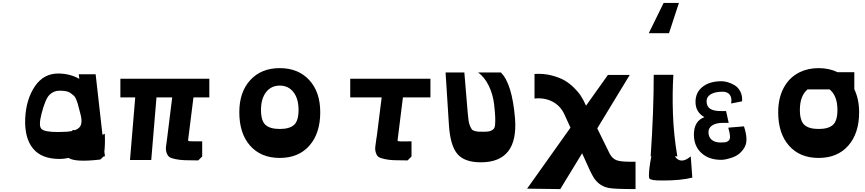

<svg xmlns="http://www.w3.org/2000/svg" viewBox="-20 -1072 5942 1319"><path d="M700 -153Q703 -83 697 -30L701 2H693L669 24Q496 44 452 13Q417 20 390 20Q265 20 206.5 -52Q148 -124 153 -256Q159 -390 220 -479.5Q281 -569 385 -567Q465 -565 525 -530L521 -562H637L684 -146Q697 -151 700 -153ZM378 -165Q441 -165 476 -172L479 -179L495 -178Q530 -190 537.5 -219Q545 -248 530 -299Q527 -309 521.5 -331Q516 -353 513 -363Q510 -373 503 -390Q496 -407 487 -415Q478 -423 465 -432.5Q452 -442 433 -445.5Q414 -449 389 -449Q348 -449 319.5 -420Q291 -391 265 -290Q244 -208 264.5 -186.5Q285 -165 378 -165Z M1418 -403H1309L1272 -108Q1273 -103 1280.5 -102Q1288 -101 1315 -101Q1346 -101 1369 -101V3L1342 30Q1282 30 1247.5 28.5Q1213 27 1184 21Q1155 15 1143.5 6.5Q1132 -2 1125 -21Q1118 -40 1120 -61.5Q1122 -83 1128 -121L1163 -403H1055L1019 27H873L909 -403H807V-531H1418Z M1624 -301Q1624 -440 1699.5 -522Q1775 -604 1902 -604Q2029 -604 2104.5 -522Q2180 -440 2180 -301Q2180 -156 2105.5 -71.5Q2031 13 1902 13Q1773 13 1698.5 -71Q1624 -155 1624 -301ZM2031 -317Q2031 -394 1996 -439Q1961 -484 1902 -484Q1843 -484 1808 -439Q1773 -394 1773 -317Q1773 -242 1804 -214Q1835 -186 1902 -186Q1969 -186 2000 -214Q2031 -242 2031 -317Z M2937 -403H2748L2711 -106Q2713 -101 2732.5 -100.5Q2752 -100 2807 -101V3L2780 30Q2719 30 2684.5 28.5Q2650 27 2621 20.5Q2592 14 2580.5 6Q2569 -2 2562.5 -21.5Q2556 -41 2558 -62.5Q2560 -84 2566 -122Q2566 -124 2566.5 -127Q2567 -130 2568 -132L2602 -403H2386V-531H2937Z M3064 -214 3041 -574H3170L3193 -299Q3196 -265 3199 -243.5Q3202 -222 3209 -206.5Q3216 -191 3221.5 -183.5Q3227 -176 3242 -172Q3257 -168 3268 -167.5Q3279 -167 3304 -167Q3330 -167 3343.5 -170.5Q3357 -174 3368 -183Q3379 -192 3381 -214Q3383 -236 3382 -266.5Q3381 -297 3375 -351Q3367 -423 3338 -482.5Q3309 -542 3265 -574H3421Q3498 -498 3518 -260Q3542 43 3283 43Q3171 43 3122 -14.5Q3073 -72 3064 -214Z M4167 -19Q4186 19 4219 30Q4252 41 4346 39V227Q4199 227 4160 219Q4098 206 4061 152Q4048 131 4033 100L3979 -19L3829 227L3601 224L3899 -195L3857 -287Q3830 -345 3776 -373.5Q3722 -402 3652 -395V-564Q3715 -568 3770.5 -553.5Q3826 -539 3861 -518Q3896 -497 3925 -467.5Q3954 -438 3966 -420Q3978 -402 3986 -387L4006 -346L4156 -557H4306L4083 -190Z M4644 -1052 4576 -844H4437L4539 -1052ZM4728 37Q4736 141 4736 148Q4660 168 4534 168Q4483 168 4469 165Q4448 161 4443 156Q4438 151 4438 136Q4438 86 4454 5L4455 2H4450Q4471 -306 4471 -558H4606Q4598 -433 4603 -289.5Q4608 -146 4633 2H4616Q4635 31 4664 31Q4692 31 4725 2Z M4934 26Q4849 26 4798 -21.5Q4747 -69 4747 -147Q4747 -241 4819 -267Q4758 -302 4758 -372Q4758 -437 4806.5 -475.5Q4855 -514 4937 -514Q4956 -514 4979 -507.5Q5002 -501 5026.5 -486.5Q5051 -472 5066 -443Q5081 -414 5078 -376L5003 -361Q5009 -400 4993.5 -421Q4978 -442 4944 -442Q4892 -442 4863 -424.5Q4834 -407 4834 -377Q4834 -342 4857.5 -325.5Q4881 -309 4933 -309H4968L4986 -228H4946Q4900 -228 4873.5 -211Q4847 -194 4847 -165Q4847 -131 4868 -112.5Q4889 -94 4927 -93Q4951 -93 4962.5 -94.5Q4974 -96 4985 -105Q4996 -114 4995 -136Q4994 -158 4983 -195L5091 -204Q5107 -155 5108 -118.5Q5109 -82 5093 -56.5Q5077 -31 5057 -15Q5037 1 5010.5 10Q4984 19 4966 22.5Q4948 26 4934 26Z M5849 -459Q5882 -390 5882 -301Q5882 -156 5807.5 -71.5Q5733 13 5604 13Q5475 13 5400.5 -71Q5326 -155 5326 -301Q5326 -398 5364 -469Q5402 -540 5472 -575V-576H5474Q5532 -604 5604 -604Q5676 -604 5734 -576H5849ZM5733 -317Q5733 -414 5679 -458H5528Q5475 -414 5475 -317Q5475 -242 5506 -214Q5537 -186 5604 -186Q5671 -186 5702 -214Q5733 -242 5733 -317Z"/></svg>

Font: OpenDyslexic
Style: Bold
Weight: 800
Designer: Abbie Gonzalez
Version: Version 0.920;hotconv 1.0.109;makeotfexe 2.5.65596